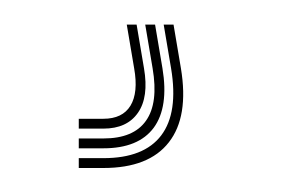

<svg xmlns="http://www.w3.org/2000/svg" viewBox="-20 10 232 156"><path d="M113 30H121L127 65.5Q133.5 104.8 117.2 125.6Q101 146.5 64 146.5H44V138.5H64Q97 138.5 111 120Q125 101.5 119 65.5ZM83 30H91L97 65.5Q101 88.8 92.1 101.6Q83.2 114.5 64 114.5H44V106.5H64Q79.5 106.5 86 95.9Q92.5 85.2 89 65.5ZM98 30H106L112 65.5Q117.2 97 104.9 113.8Q92.5 130.5 64 130.5H44V122.5H64Q88.5 122.5 98.6 108.1Q108.8 93.8 104 65.5Z"/></svg>

Font: Big Shoulders Inline Text SC Thin
Style: Regular
Weight: 100
Designer: Patric King
Foundry: XO Type Co
Version: Version 2.002